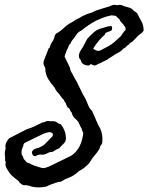

<svg xmlns="http://www.w3.org/2000/svg" viewBox="-30 -753 625 809"><path d="M193.4 -582Q198.2 -589.8 199.2 -596.2Q200.2 -602.5 205.1 -610.4Q224.6 -621.1 240.2 -636.2Q255.9 -651.4 276.4 -661.1Q290 -670.9 298.3 -674.3Q306.6 -677.7 314.5 -683.6Q323.2 -687.5 331.5 -691.4Q339.8 -695.3 350.6 -698.2Q358.4 -700.2 364.3 -703.6Q370.1 -707 376 -709Q389.6 -713.9 403.3 -717.8Q417 -721.7 429.7 -725.6Q434.6 -727.5 441.4 -730.5Q448.2 -733.4 454.1 -732.4Q464.8 -730.5 467.3 -731.4Q469.7 -732.4 471.7 -732.4Q479.5 -733.4 484.9 -730.5Q490.2 -727.5 497.1 -725.6Q502.9 -723.6 508.3 -722.7Q513.7 -721.7 518.6 -719.7Q523.4 -717.8 526.9 -714.4Q530.3 -710.9 533.2 -708Q537.1 -706.1 540.5 -703.1Q543.9 -700.2 547.9 -697.3Q555.7 -680.7 565.4 -664.1Q575.2 -647.5 575.2 -624Q569.3 -615.2 568.4 -615.2Q567.4 -615.2 566.4 -613.3Q555.7 -606.4 550.8 -601.1Q545.9 -595.7 540 -589.8L526.4 -576.2Q523.4 -574.2 519.5 -572.8Q515.6 -571.3 514.6 -566.4Q506.8 -562.5 502 -556.6Q497.1 -550.8 489.3 -547.9Q480.5 -537.1 467.8 -530.8Q455.1 -524.4 444.3 -516.6Q433.6 -509.8 430.2 -507.8Q426.8 -505.9 423.8 -502.9Q413.1 -498 404.8 -493.2Q396.5 -488.3 385.7 -484.4Q380.9 -482.4 376.5 -479.5Q372.1 -476.6 365.2 -477.5Q360.4 -479.5 355.5 -481.9Q350.6 -484.4 346.7 -477.5Q334 -475.6 322.8 -481.9Q311.5 -488.3 310.5 -500Q298.8 -509.8 303.7 -526.4Q305.7 -534.2 311 -542Q316.4 -549.8 320.3 -556.6Q325.2 -565.4 329.1 -573.7Q333 -582 337.9 -589.8Q351.6 -604.5 365.7 -617.2Q379.9 -629.9 401.4 -634.8Q408.2 -636.7 415 -638.7Q421.9 -640.6 427.7 -642.6Q430.7 -640.6 433.6 -642.6Q436.5 -644.5 439.5 -642.6Q443.4 -639.6 442.4 -635.7Q441.4 -631.8 441.4 -627Q438.5 -623 433.6 -621.6Q428.7 -620.1 424.3 -618.7Q419.9 -617.2 416 -614.7Q412.1 -612.3 411.1 -606.4Q383.8 -583 362.3 -547.9Q365.2 -545.9 370.1 -543Q375 -540 379.9 -539.1Q387.7 -537.1 397.9 -543Q408.2 -548.8 414.1 -551.8Q441.4 -564.5 462.9 -585.9Q468.8 -590.8 475.1 -596.7Q481.4 -602.5 484.4 -608.4Q488.3 -613.3 491.2 -618.2Q494.1 -623 499 -626Q500 -634.8 496.6 -640.1Q493.2 -645.5 488.8 -650.9Q484.4 -656.2 479.5 -661.1Q474.6 -666 472.7 -672.9Q467.8 -674.8 464.4 -679.7Q460.9 -684.6 456.1 -686.5Q454.1 -686.5 447.8 -687.5Q441.4 -688.5 440.4 -688.5Q416 -683.6 402.3 -677.7Q388.7 -671.9 375 -666Q341.8 -648.4 313.5 -625Q310.5 -623 306.6 -621.1Q302.7 -619.1 300.8 -617.2Q295.9 -613.3 292.5 -607.4Q289.1 -601.6 284.2 -595.7Q279.3 -588.9 273.9 -582.5Q268.6 -576.2 266.6 -568.4Q260.7 -565.4 258.8 -557.1Q256.8 -548.8 252 -543.9Q250 -536.1 247.1 -529.8Q244.1 -523.4 242.2 -514.6Q251 -497.1 255.4 -487.3Q259.8 -477.5 264.6 -467.8Q265.6 -457 271 -448.7Q276.4 -440.4 281.2 -429.7Q294.9 -407.2 306.2 -382.3Q317.4 -357.4 331.1 -335Q336.9 -321.3 342.3 -308.1Q347.7 -294.9 358.4 -285.2Q360.4 -278.3 363.8 -272Q367.2 -265.6 370.1 -258.8Q374 -247.1 380.9 -233.4Q383.8 -225.6 387.7 -219.7Q391.6 -213.9 393.6 -208Q397.5 -199.2 399.9 -186Q402.3 -172.9 401.4 -164.1Q401.4 -154.3 400.4 -150.4Q399.4 -146.5 397.5 -144Q395.5 -141.6 393.6 -138.7Q391.6 -135.7 389.6 -127Q380.9 -111.3 369.1 -98.6Q357.4 -85.9 348.6 -69.3Q342.8 -61.5 335.9 -55.7Q329.1 -49.8 322.3 -43.9Q315.4 -39.1 308.1 -35.2Q300.8 -31.2 294.9 -25.4Q278.3 -10.7 260.3 -4.4Q242.2 2 226.6 12.7Q220.7 12.7 214.8 14.2Q209 15.6 203.1 17.6Q198.2 19.5 192.9 21.5Q187.5 23.4 181.6 25.4Q176.8 27.3 173.3 29.3Q169.9 31.2 165 33.2Q151.4 36.1 135.7 36.6Q120.1 37.1 103.5 33.2Q85 26.4 74.7 27.3Q64.5 28.3 56.6 19.5Q51.8 17.6 51.3 14.6Q50.8 11.7 46.9 8.8Q36.1 0 33.2 -2Q30.3 -3.9 27.3 -6.8Q12.7 -18.6 3.9 -34.2Q1 -39.1 -2 -43.9Q-4.9 -48.8 -5.9 -52.7Q-7.8 -58.6 -6.3 -64.9Q-4.9 -71.3 -8.8 -77.1Q-7.8 -84 -8.8 -91.8Q-9.8 -99.6 -9.8 -105.5Q-9.8 -114.3 -7.3 -123Q-4.9 -131.8 -7.8 -136.7Q-5.9 -149.4 -2 -155.8Q2 -162.1 7.8 -169.9Q24.4 -177.7 35.6 -184.1Q46.9 -190.4 58.6 -196.3Q63.5 -198.2 66.9 -200.2Q70.3 -202.1 74.2 -204.1Q83 -209 92.8 -211.9Q102.5 -214.8 113.3 -219.7Q122.1 -224.6 131.3 -228.5Q140.6 -232.4 149.4 -237.3Q155.3 -237.3 160.6 -240.2Q166 -243.2 172.9 -243.2Q174.8 -243.2 177.7 -242.7Q180.7 -242.2 183.6 -242.2Q188.5 -242.2 194.3 -242.2Q200.2 -242.2 205.1 -240.2Q210 -238.3 213.9 -234.4Q217.8 -230.5 224.6 -230.5Q231.4 -223.6 235.8 -215.3Q240.2 -207 243.2 -198.2Q245.1 -193.4 246.6 -184.6Q248 -175.8 248 -169.9Q247.1 -155.3 237.8 -147.5Q228.5 -139.6 220.7 -128.9Q207 -124 190.4 -112.3Q180.7 -113.3 172.9 -108.9Q165 -104.5 154.3 -101.6Q149.4 -100.6 143.6 -101.6Q137.7 -102.5 132.8 -100.6Q127.9 -99.6 123 -96.7Q118.2 -93.8 113.3 -95.7Q108.4 -97.7 106 -103.5Q103.5 -109.4 105.5 -115.2Q111.3 -125 122.6 -127.4Q133.8 -129.9 144.5 -135.7Q154.3 -140.6 161.6 -148.4Q168.9 -156.2 176.8 -164.1Q181.6 -169.9 188.5 -175.8Q195.3 -181.6 191.4 -191.4Q182.6 -198.2 171.4 -195.3Q160.2 -192.4 151.4 -188.5Q133.8 -180.7 116.7 -171.9Q99.6 -163.1 83 -155.3Q75.2 -152.3 71.3 -148.4Q69.3 -145.5 68.4 -140.6Q67.4 -135.7 65.4 -131.8Q58.6 -117.2 61.5 -102.5Q63.5 -97.7 66.4 -93.3Q69.3 -88.9 69.3 -84Q73.2 -80.1 76.2 -76.7Q79.1 -73.2 82 -69.3Q85 -67.4 86.9 -66.9Q88.9 -66.4 92.8 -65.4Q102.5 -59.6 116.2 -54.7Q122.1 -52.7 134.3 -48.8Q146.5 -44.9 151.4 -44.9Q156.2 -43.9 164.1 -46.9Q171.9 -49.8 177.7 -51.8Q200.2 -62.5 223.6 -74.2Q247.1 -85.9 269.5 -96.7Q277.3 -101.6 284.2 -107.9Q291 -114.3 295.9 -122.1Q304.7 -132.8 310.5 -148.4Q316.4 -164.1 319.3 -180.7Q320.3 -184.6 320.3 -188Q320.3 -191.4 320.3 -194.3Q314.5 -205.1 314.9 -207.5Q315.4 -210 313.5 -211.9Q306.6 -223.6 305.2 -228Q303.7 -232.4 301.8 -236.3Q294.9 -247.1 285.2 -254.9Q275.4 -262.7 272.5 -278.3Q266.6 -283.2 264.2 -291Q261.7 -298.8 253.9 -300.8Q252 -305.7 250.5 -309.1Q249 -312.5 247.1 -318.4Q241.2 -325.2 238.3 -333Q232.4 -337.9 228.5 -343.8Q224.6 -349.6 219.7 -356.4Q211.9 -364.3 209 -368.2Q205.1 -373 202.6 -378.9Q200.2 -384.8 195.3 -389.6Q192.4 -394.5 188 -398.4Q183.6 -402.3 181.6 -408.2Q173.8 -417 168.9 -428.2Q164.1 -439.5 161.1 -453.1Q163.1 -464.8 157.2 -473.6Q151.4 -482.4 154.3 -496.1Q159.2 -509.8 165 -523.4Q170.9 -537.1 174.8 -548.8Q179.7 -550.8 180.7 -556.2Q181.6 -561.5 183.6 -566.4Z"/></svg>

Font: Seaweed Script
Style: Regular
Weight: 400
Designer: Squid
Foundry: Font Diner, Inc DBA Neapolitan
Version: Version 1.000